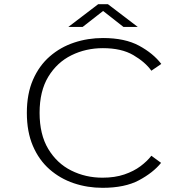

<svg xmlns="http://www.w3.org/2000/svg" viewBox="-20 -888 915 919"><path d="M471 11Q398.5 11 333.2 -11Q268 -33 217.2 -77.5Q166.5 -122 137.5 -189.5Q108.5 -257 108.5 -348Q108.5 -439 138 -506.5Q167.5 -574 218.5 -618.2Q269.5 -662.5 335 -684.2Q400.5 -706 473 -706Q578 -706 645.8 -669.2Q713.5 -632.5 752 -582L704.5 -549.5Q675 -591 618.2 -624.2Q561.5 -657.5 472.5 -657.5Q391 -657.5 322 -623.5Q253 -589.5 211.2 -520.8Q169.5 -452 169.5 -348Q169.5 -244 211 -175Q252.5 -106 321 -71.8Q389.5 -37.5 470.5 -37.5Q530 -37.5 575.2 -53Q620.5 -68.5 652.5 -92.5Q684.5 -116.5 704.5 -142.5L751 -108.5Q713 -61.5 645.2 -25.2Q577.5 11 471 11ZM307 -759 450 -868H496.5L639.5 -759H571L473.5 -835.5L375.5 -759Z"/></svg>

Font: Trispace SemiExpanded ExtraLight
Style: Regular
Weight: 200
Width: 6
Designer: Tyler Finck
Foundry: Etcetera Type Company
Version: Version 1.210; ttfautohint (v1.8.3)